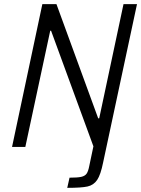

<svg xmlns="http://www.w3.org/2000/svg" viewBox="-20 -708 680 925"><path d="M410 92 430 -3 226 -560H222L102 0H38L184 -688H252L453 -138H458L575 -688H640L477 74Q465 134 448 159Q431 184 401.5 190.5Q372 197 304 197L315 148Q354 148 371.5 144Q389 140 397 129Q405 118 410 92Z"/></svg>

Font: Saira Semi Condensed Light
Style: Italic
Weight: 300
Width: 4
Italic angle: -12°
Designer: Hector Gatti with collaboration of the Omnibus-Type team
Foundry: Omnibus-Type
Version: Version 1.001; ttfautohint (v1.8)